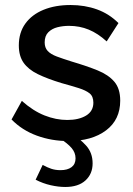

<svg xmlns="http://www.w3.org/2000/svg" viewBox="-20 -552 531 765"><path d="M252 10Q186 10 127 -11.5Q68 -33 26 -76L67 -150Q112 -110 157.5 -92Q203 -74 248 -74Q294 -74 323 -91.5Q352 -109 352 -143Q352 -168 337 -180Q322 -192 293.5 -201Q265 -210 225 -221Q169 -238 131 -256.5Q93 -275 74 -302Q55 -329 55 -371Q55 -422 81 -458Q107 -494 153.5 -513Q200 -532 261 -532Q318 -532 366.5 -514.5Q415 -497 452 -460L405 -387Q370 -419 333.5 -434Q297 -449 255 -449Q231 -449 209 -443.5Q187 -438 172.5 -423.5Q158 -409 158 -383Q158 -362 170 -349Q182 -336 206 -327Q230 -318 265 -307Q326 -289 369 -271.5Q412 -254 435.5 -226.5Q459 -199 459 -151Q459 -75 402.5 -32.5Q346 10 252 10ZM240 193Q213 193 182 186Q151 179 122 164L150 105Q168 115 184.5 120.5Q201 126 221 126Q249 126 265 114Q281 102 281 79Q281 56 265 37.5Q249 19 219 0L257 -26Q298 0 323.5 28.5Q349 57 349 99Q349 141 320.5 167Q292 193 240 193Z"/></svg>

Font: Raleway Thin SemiBold
Style: Regular
Weight: 600
Version: Version 4.026